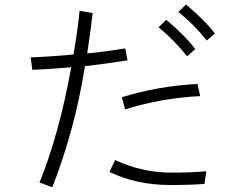

<svg xmlns="http://www.w3.org/2000/svg" viewBox="-20 -792 1040 833"><path d="M113.3 -543Q210.9 -546.9 298.8 -555.7Q318.4 -669.9 325.2 -745.1L381.8 -735.4Q374 -661.1 358.4 -560.5Q428.7 -566.4 523.4 -582L533.2 -530.3Q442.4 -515.6 348.6 -504.9Q305.7 -232.4 207 20.5L151.4 0Q236.3 -209 289.1 -500Q167 -490.2 120.1 -489.3ZM508.8 -370.1Q666 -418.9 836.9 -427.7L848.6 -375Q683.6 -367.2 522.5 -317.4ZM455.1 -45.9 479.5 -97.7Q595.7 -43 725.6 -43Q800.8 -43 875 -48.8L867.2 5.9Q806.6 10.7 719.7 10.7Q572.3 10.7 455.1 -45.9ZM753.9 -740.2 787.1 -772.5Q869.1 -704.1 912.1 -646.5L877 -616.2Q821.3 -686.5 753.9 -740.2ZM668 -673.8 701.2 -706.1Q779.3 -641.6 827.1 -579.1L792 -547.9Q737.3 -616.2 668 -673.8Z"/></svg>

Font: Gothic A1 Light
Style: Regular
Weight: 300
Version: Version 2.50